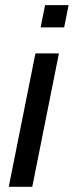

<svg xmlns="http://www.w3.org/2000/svg" viewBox="-20 -718 296 738"><path d="M206.5 -512.7 104 0H13.7L116.2 -512.7ZM243.7 -698.2 226.6 -612.8H136.2L153.3 -698.2Z"/></svg>

Font: Sansation
Style: Italic
Weight: 400
Designer: Bernd Montag
Version: Version 1.301